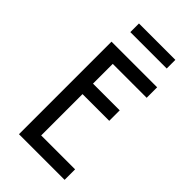

<svg xmlns="http://www.w3.org/2000/svg" viewBox="-240 -848 917 917"><g transform="rotate(45 219.0 -389.5)"><path d="M87.5 0V-625H395.8V-554.2H166.7V-420.8H347.2V-350H166.7V-70.8H395.8V0ZM118.8 -720.8V-779.2H364.6V-720.8Z"/></g></svg>

Font: co2trust
Style: Regular
Weight: 400
Designer: Kristian Moeller
Foundry: Dicotype
Version: Version 1.000